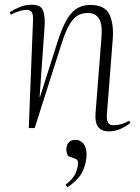

<svg xmlns="http://www.w3.org/2000/svg" viewBox="-20 -543 594 814"><path d="M533 -22Q517 -9 493 2.5Q469 14 441 14Q411 14 396.5 -4.5Q382 -23 385 -63L410 -382Q415 -441 399.5 -464.5Q384 -488 352 -488Q331 -488 312.5 -479Q294 -470 276.5 -442Q259 -414 241 -358L127 0H102L120 -458Q121 -482 114.5 -491.5Q108 -501 92 -501Q80 -501 64 -496.5Q48 -492 26 -481L21 -491Q41 -504 64.5 -513.5Q88 -523 115 -523Q153 -523 162.5 -498.5Q172 -474 169 -430L148 -133H150L224 -366Q252 -453 283 -487.5Q314 -522 363 -522Q425 -522 444 -481.5Q463 -441 458 -377L433 -56Q432 -34 438 -23Q444 -12 461 -12Q495 -12 527 -31ZM266 251 258 240Q291 215 301 190Q311 165 311 146Q311 134 297 129L269 119Q256 95 264.5 72.5Q273 50 300 50Q322 50 334.5 67Q347 84 347 112Q347 144 332 180Q317 216 266 251Z"/></svg>

Font: Literata 72pt ExtraLight
Style: Italic
Weight: 200
Italic angle: -2°
Designer: Latin by Veronika Burian and Jose Scaglione. Greek by Irene Vlachou. Cyrillic by Vera Evstafieva
Foundry: TypeTogether
Version: Version 3.002